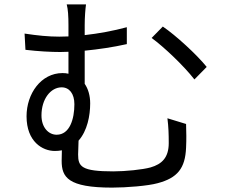

<svg xmlns="http://www.w3.org/2000/svg" viewBox="-20 -813 1040 875"><path d="M722 -692 671 -640C726 -600 817 -514 866 -451L922 -508C877 -564 781 -652 722 -692ZM238 -199C202 -199 169 -231 169 -287C169 -362 211 -415 261 -415C296 -415 319 -386 319 -338C319 -271 298 -199 238 -199ZM391 -342C391 -377 382 -408 366 -431V-582C428 -588 496 -598 558 -612V-689C495 -672 429 -660 366 -653V-698C366 -735 369 -772 372 -793H284C290 -772 292 -738 292 -698V-647L250 -646C201 -646 151 -651 92 -660L96 -586C154 -579 212 -576 255 -576L292 -577V-477C284 -479 275 -480 265 -480C167 -480 101 -386 101 -283C101 -167 174 -125 230 -125C241 -125 252 -126 262 -128L261 -80C261 -5 290 42 491 42C557 42 655 34 698 22C789 -2 824 -46 828 -140C830 -181 829 -207 828 -248L743 -274C748 -234 749 -201 749 -161C749 -95 718 -65 666 -50C630 -40 552 -32 496 -32C351 -32 336 -54 336 -109L338 -172C378 -217 391 -286 391 -342Z"/></svg>

Font: Noto Sans Mono CJK SC
Style: Regular
Weight: 400
Designer: Ryoko NISHIZUKA 西塚涼子 (kana, bopomofo & ideographs); Paul D. Hunt (Latin, Greek & Cyrillic); Sandoll Communications 산돌커뮤니
Foundry: Adobe
Version: Version 2.004;hotconv 1.0.118;makeotfexe 2.5.65603